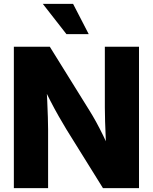

<svg xmlns="http://www.w3.org/2000/svg" viewBox="-20 -968 787 988"><path d="M51.3 0V-727.5H236.3L441.4 -397.5Q456.5 -373.5 474.4 -341.1Q492.2 -308.6 511 -270.3Q529.8 -231.9 547.9 -190.4L529.3 -164.1Q526.9 -202.1 524.4 -249.8Q522 -297.4 520.8 -341.8Q519.5 -386.2 519.5 -414.6V-727.5H695.3V0H509.8L321.8 -302.2Q303.2 -333 282.5 -369.1Q261.7 -405.3 239 -449.5Q216.3 -493.7 189.9 -546.4L217.3 -554.2Q220.7 -502 222.9 -453.1Q225.1 -404.3 226.3 -365.2Q227.5 -326.2 227.5 -302.2V0ZM321.8 -792.5 200.2 -948.2H356L436.5 -792.5Z"/></svg>

Font: Inter 24pt ExtraBold
Style: Regular
Weight: 800
Designer: Rasmus Andersson
Foundry: rsms
Version: Version 4.001;git-66647c0bb